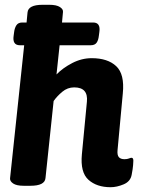

<svg xmlns="http://www.w3.org/2000/svg" viewBox="-20 -774 605 802"><path d="M442 8Q384 8 349.5 -23Q315 -54 322 -129L343 -349Q349 -409 290 -409Q262 -409 240 -390.5Q218 -372 204 -352L170 -30Q167 2 107 2H79Q49 2 35 -7.5Q21 -17 22 -29L81 -585H63Q31 -585 37 -625L39 -640Q41 -657 48.5 -668.5Q56 -680 73 -680H91L95 -722Q98 -754 158 -754H186Q216 -754 230.5 -744.5Q245 -735 243 -723L239 -680H369Q401 -680 395 -640L393 -625Q391 -606 383.5 -595.5Q376 -585 359 -585H229L216 -463Q242 -490 281.5 -510.5Q321 -531 363 -531Q430 -531 465.5 -497.5Q501 -464 493 -384L471 -147Q469 -126 476.5 -117.5Q484 -109 500 -109Q511 -109 518.5 -112Q526 -115 529 -115Q537 -115 537 -103Q537 -99 536 -84.5Q535 -70 530 -44Q525 -16 496.5 -4Q468 8 442 8Z"/></svg>

Font: Asap
Style: Bold Italic
Weight: 700
Italic angle: -6°
Designer: Pablo Cosgaya
Foundry: Omnibus-Type
Version: Version 3.001; ttfautohint (v1.8.3)